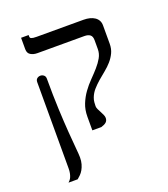

<svg xmlns="http://www.w3.org/2000/svg" viewBox="-136 -636 813 931"><g transform="rotate(-20 271.0 -170.5)"><path d="M130.4 -442.9Q109.9 -442.9 95.5 -451.7Q81.1 -460.4 81.1 -481V-540H120.1V-531.7Q120.1 -528.8 121.3 -526.4Q122.6 -523.9 126.2 -522.2Q129.9 -520.5 136.5 -519.5Q143.1 -518.6 153.8 -518.6H395.5Q413.1 -518.6 427.5 -514.9Q441.9 -511.2 452.6 -503.9Q463.4 -496.6 469.2 -485.8Q475.1 -475.1 475.1 -460.4V-366.2Q475.1 -339.8 465.3 -319.3Q455.6 -298.8 440.2 -281.2Q424.8 -263.7 406 -248.5Q387.2 -233.4 369.1 -217.8Q351.1 -202.1 336.2 -185.3Q321.3 -168.5 313.5 -147.9Q309.1 -136.7 308.1 -124.8Q307.1 -112.8 307.1 -105Q307.1 -97.2 311.3 -88.4Q315.4 -79.6 320.6 -70.3Q325.7 -61 329.8 -51.8Q334 -42.5 334 -34.7Q334 -21 325 -12.9Q315.9 -4.9 298.8 0H252.4V-69.8Q252.4 -106.4 264.2 -135.5Q275.9 -164.6 293.7 -189.2Q311.5 -213.9 332.3 -234.9Q353 -255.9 370.8 -276.1Q388.7 -296.4 400.4 -317.1Q412.1 -337.9 412.1 -361.3V-407.2Q412.1 -426.8 401.9 -434.8Q391.6 -442.9 372.6 -442.9ZM130.9 -311Q130.9 -223.6 134 -153.3Q137.2 -83 141.1 -30.8Q145 21.5 148.2 54.9Q151.4 88.4 151.4 102.5Q151.4 121.6 147 136.7Q142.6 151.9 136 163.6Q129.4 175.3 120.8 183.8Q112.3 192.4 104.5 198.7H57.1Q61.5 194.8 65.9 189.5Q70.3 184.1 73.5 176.5Q76.7 168.9 78.9 158.4Q81.1 147.9 81.1 133.8V-311Q81.1 -323.2 88.6 -329.3Q96.2 -335.4 106 -335.4Q115.2 -335.4 123 -329.3Q130.9 -323.2 130.9 -311Z"/></g></svg>

Font: Arian AMU Serif
Style: Regular
Weight: 400
Designer: Ruben Hakobyan (Tarumian)
Foundry: Ruben Hakobyan (Tarumian)
Version: Version 1.002